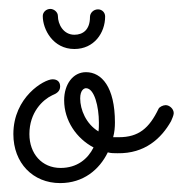

<svg xmlns="http://www.w3.org/2000/svg" viewBox="-20 -398 410 431"><path d="M244 -54C305 -53 342 -87 364 -126C366 -131 370 -139 370 -144C370 -154 360 -162 352 -162C346 -162 338 -158 336 -154C315 -110 291 -90 247 -90C242 -90 238 -90 234 -90C237 -101 238 -112 238 -123C238 -203 208 -236 173 -236C144 -236 124 -209 124 -173C124 -127 152 -87 190 -67C177 -41 153 -21 116 -21C74 -21 46 -53 46 -97C46 -146 76 -174 97 -184C107 -188 115 -193 115 -204C115 -214 109 -220 98 -220C79 -220 10 -180 10 -97C10 -32 54 13 115 13C167 13 203 -17 222 -56C229 -54 236 -54 244 -54ZM160 -177C160 -196 169 -200 173 -200C192 -200 202 -158 202 -123C202 -116 202 -109 201 -103C173 -120 160 -152 160 -177ZM216 -361C216 -370 209 -377 200 -377C190 -377 182 -369 182 -360C182 -331 166 -320 147 -320C122 -320 110 -344 110 -362C110 -371 101 -378 93 -378C84 -378 76 -371 76 -362C76 -332 99 -288 147 -288C191 -288 216 -324 216 -361Z"/></svg>

Font: Sacramento
Style: Regular
Weight: 400
Designer: Astigmatic (AOETI)
Foundry: Astigmatic (AOETI)
Version: Version 1.000